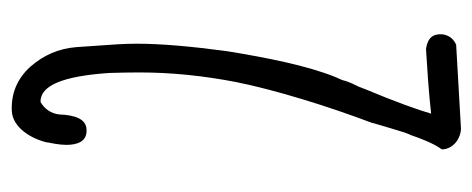

<svg xmlns="http://www.w3.org/2000/svg" viewBox="-261 -543 812 330"><g transform="rotate(-90 145.0 -378.0)"><path d="M233.4 0C245.6 -5.9 249.5 -14.2 251 -23.4C252.4 -40.5 244.1 -49.3 225.6 -51.8C200.2 -50.3 147.5 -46.9 114.7 -43C120.6 -64 134.8 -104 156.7 -156.2L160.6 -166.5C164.6 -174.3 168.9 -183.6 170.9 -190.4L172.4 -195.8L178.2 -209C196.8 -255.9 210.4 -321.8 222.2 -395C230 -453.6 234.9 -505.9 234.9 -549.3C234.9 -560.1 234.4 -571.3 233.9 -581.5L229 -652.8C226.6 -683.1 215.3 -709 195.3 -731.9C174.8 -754.4 149.4 -765.1 119.1 -763.7C90.8 -762.2 71.3 -730.5 64.9 -702.1L65.4 -702.6C64 -695.8 61 -682.1 61 -669.9C61 -651.9 66.4 -633.8 87.4 -635.3C105 -635.7 112.3 -654.3 113.3 -682.1C114.7 -695.8 122.6 -707.5 134.8 -714.4C163.1 -714.8 179.2 -675.8 184.6 -596.2C185.1 -579.1 185.5 -560.5 185.5 -544.4C185.5 -488.8 179.7 -433.6 168.9 -377.9C155.3 -310.1 127 -219.2 99.1 -145.5L96.7 -136.7C92.8 -124 86.4 -101.1 82.5 -89.4C81.5 -85.9 79.6 -82.5 78.6 -79.1V-80.1C71.8 -60.5 64.5 -40.5 53.2 -24.4C53.7 -4.9 71.8 7.8 88.9 8.3Z"/></g></svg>

Font: Amatic Mod Bold ONEptTWO
Style: Bold
Weight: 700
Designer: David Occhino Design
Foundry: David Occhino Design
Version: Version 1.2